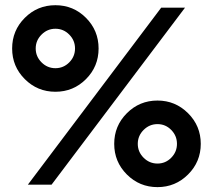

<svg xmlns="http://www.w3.org/2000/svg" viewBox="-20 -727 838 756"><path d="M318.6 -656.7Q368.2 -606.9 368.2 -536.1Q368.2 -465.3 318.6 -415.5Q269 -365.7 198.2 -365.7Q127.4 -365.7 77.6 -415.5Q27.8 -465.3 27.8 -536.1Q27.8 -606.9 77.6 -656.7Q127.4 -706.5 198.2 -706.5Q269 -706.5 318.6 -656.7ZM89.8 0 614.7 -696.8H708.5L183.1 0ZM252.7 -481.4Q275.4 -504.4 275.4 -536.1Q275.4 -567.9 252.7 -590.8Q230 -613.8 198.2 -613.8Q166.5 -613.8 143.6 -590.8Q120.6 -567.9 120.6 -536.1Q120.6 -504.4 143.6 -481.4Q166.5 -458.5 198.2 -458.5Q230 -458.5 252.7 -481.4ZM600.1 9.8Q529.3 9.8 479.5 -40Q429.7 -89.8 429.7 -160.6Q429.7 -231.4 479.5 -281.2Q529.3 -331.1 600.1 -331.1Q670.4 -331.1 720.5 -281.2Q770.5 -231.4 770.5 -160.6Q770.5 -89.8 720.5 -40Q670.4 9.8 600.1 9.8ZM654.3 -106Q676.8 -128.9 676.8 -160.6Q676.8 -192.4 654.3 -215.3Q631.8 -238.3 600.1 -238.3Q568.4 -238.3 545.4 -215.3Q522.5 -192.4 522.5 -160.6Q522.5 -128.9 545.4 -106Q568.4 -83 600.1 -83Q631.8 -83 654.3 -106Z"/></svg>

Font: Basically A Sans Serif Medium
Style: Regular
Weight: 500
Designer: Hyung-Suk Kim
Foundry: Mental Design
Version: 1.000